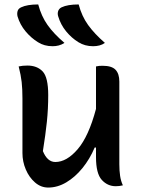

<svg xmlns="http://www.w3.org/2000/svg" viewBox="-20 -834 640 864"><path d="M152 -814Q166 -761 194 -721.5Q222 -682 270 -641Q258 -633 244.5 -629.5Q231 -626 217 -626Q179 -626 151 -644Q120 -663 95 -693Q70 -723 59 -760Q56 -772 59 -783.5Q62 -795 75 -801Q102 -814 152 -814ZM334 -814Q348 -761 376.5 -721.5Q405 -682 452 -641Q441 -633 427.5 -629.5Q414 -626 399 -626Q362 -626 333 -644Q302 -663 277.5 -693Q253 -723 242 -760Q238 -772 241.5 -783.5Q245 -795 257 -801Q284 -814 334 -814ZM103 -539Q147 -539 172 -512.5Q197 -486 197 -406Q197 -344 191 -286.5Q185 -229 173 -154Q193 -105 229 -105Q280 -105 329.5 -162.5Q379 -220 412 -344V-535Q420 -537 426.5 -537.5Q433 -538 442 -538Q483 -538 500 -520Q517 -502 517 -467V-95Q517 -66 520.5 -42.5Q524 -19 533 0Q525 2 517 3Q509 4 501 4Q464 4 438 -24.5Q412 -53 412 -127V-170H406Q384 -118 351 -77.5Q318 -37 278.5 -13.5Q239 10 197 10Q164 10 137.5 -13Q111 -36 96 -71.5Q81 -107 81 -145V-391Q81 -434 77.5 -465Q74 -496 64 -535Q81 -539 103 -539Z"/></svg>

Font: Recursive Mn Csl St Med
Style: Regular
Weight: 500
Monospace: yes
Version: Version 1.079;hotconv 1.0.112;makeotfexe 2.5.65598; ttfautoh